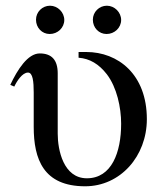

<svg xmlns="http://www.w3.org/2000/svg" viewBox="-20 -642 564 672"><path d="M255 -460V-440C294 -437 326 -418 354 -382C389 -336 404 -266 404 -209C404 -109 371 -18 284 -18C202 -18 182 -117 182 -174V-385C182 -432 161 -455 119 -455C77 -455 41 -398 16 -345L30 -339C39 -358 58 -388 78 -388C95 -388 98 -356 98 -318V-198C98 -85 132 10 278 10C401 10 494 -95 494 -225C494 -382 393 -460 282 -460ZM205 -572C205 -599 182 -622 155 -622C128 -622 106 -600 106 -573C106 -545 127 -523 154 -523C182 -523 205 -545 205 -572ZM404 -572C404 -599 381 -622 354 -622C327 -622 305 -600 305 -573C305 -545 326 -523 353 -523C381 -523 404 -545 404 -572Z"/></svg>

Font: XITS
Style: Regular
Weight: 400
Designer: MicroPress Inc., with final additions and corrections provided by Coen Hoffman, Elsevier (retired)
Version: Version 1.302